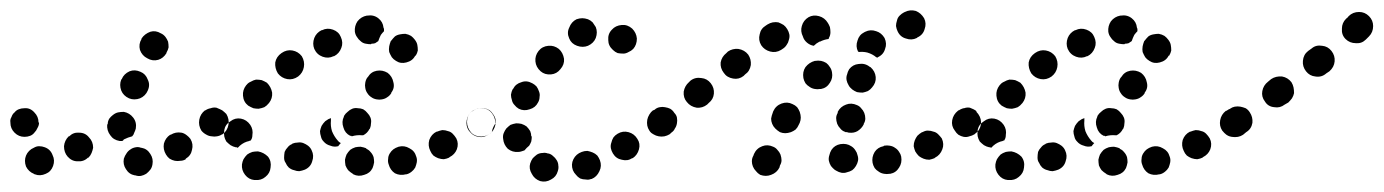

<svg xmlns="http://www.w3.org/2000/svg" viewBox="-47 -312 2659 369"><path d="M234 22Q238 19 242 14Q245 10 246 4Q248 -7 242 -16Q236 -26 225 -28H224Q219 -30 214 -29Q208 -28 204 -25Q199 -22 196 -17Q193 -13 191 -7Q189 4 195 13Q201 23 212 25H213Q219 27 224 26Q229 25 234 22ZM55 7Q59 -4 54 -14Q50 -25 39 -29Q39 -29 39 -29Q34 -31 28 -31Q23 -31 18 -28Q13 -26 9 -22Q5 -18 3 -13Q-1 -3 3 8Q8 18 18 22Q19 23 20 23Q30 27 41 22Q51 18 55 7ZM132 -28Q132 -34 130 -39Q128 -44 124 -48Q117 -57 105 -57Q94 -58 86 -50H85Q77 -42 76 -31Q76 -19 83 -11Q91 -2 102 -2Q114 -1 122 -9H123Q127 -13 129 -18Q131 -23 132 -28ZM319 -45Q316 -49 312 -52Q307 -56 302 -57Q296 -58 291 -57Q286 -56 281 -53H280Q271 -47 268 -36Q266 -25 272 -15Q275 -10 279 -7Q284 -4 289 -3Q294 -2 300 -3Q305 -3 310 -6V-7Q320 -13 322 -24Q325 -35 319 -45ZM159 -73H160Q160 -79 163 -84Q166 -88 170 -91Q175 -95 180 -96Q185 -97 191 -97Q202 -95 209 -86Q216 -77 214 -65Q213 -61 211 -57Q210 -53 207 -50Q199 -48 191 -44Q190 -42 188 -41Q187 -41 185 -41Q184 -41 183 -41Q171 -43 165 -52Q158 -61 159 -73ZM0 -49Q6 -49 11 -51Q16 -53 19 -57Q23 -61 25 -66Q28 -71 28 -76L27 -77Q27 -88 19 -96Q11 -105 0 -104Q-6 -104 -11 -102Q-16 -100 -19 -96Q-23 -93 -25 -87Q-28 -82 -27 -77V-76Q-27 -65 -19 -57Q-11 -49 0 -49ZM388 -93Q384 -97 380 -100Q375 -103 370 -104Q364 -105 359 -104Q354 -103 349 -100V-99Q339 -93 337 -81Q335 -70 342 -61Q345 -56 350 -53Q354 -51 360 -50Q365 -49 370 -50Q376 -51 380 -54H381Q390 -61 392 -72Q394 -83 388 -93ZM201 -123Q206 -121 211 -121Q217 -121 222 -123Q227 -125 231 -129Q235 -133 237 -138Q242 -149 237 -159Q233 -170 223 -174Q212 -179 202 -175Q191 -170 187 -160L186 -159Q182 -149 186 -138Q190 -128 201 -123ZM236 -200Q246 -194 257 -197Q267 -200 273 -210V-211Q276 -216 277 -221Q277 -227 276 -232Q274 -237 271 -241Q267 -246 262 -248Q252 -254 242 -251Q231 -247 225 -238V-237Q219 -227 222 -216Q226 -205 236 -200Z M473 10Q475 -2 468 -11Q460 -19 449 -21H448Q443 -21 438 -20Q432 -18 428 -15Q424 -11 421 -6Q419 -2 418 4Q417 15 424 24Q431 33 442 34H443Q455 35 463 28Q472 21 473 10ZM669 11Q671 6 672 0Q672 -5 671 -10Q669 -16 665 -20Q662 -24 657 -26Q657 -27 657 -27Q652 -29 646 -30Q641 -30 636 -29Q630 -27 626 -24Q622 -20 619 -15Q617 -10 616 -5Q616 0 617 6Q619 11 622 15Q626 19 631 22Q631 22 632 23Q642 28 653 24Q664 21 669 11ZM751 10Q753 5 754 0Q755 -6 753 -11Q750 -22 740 -27Q730 -33 719 -30Q713 -28 709 -25Q705 -22 702 -17Q699 -12 699 -7Q698 -1 700 4Q703 15 712 21Q722 26 733 23H734Q739 22 744 18Q748 15 751 10ZM552 -23Q550 -28 545 -32Q541 -35 536 -37Q531 -39 525 -38Q520 -38 515 -36L514 -35Q509 -33 506 -29Q502 -25 500 -20Q499 -14 499 -9Q499 -3 502 1Q504 6 508 10Q513 14 518 15Q523 17 528 17Q534 16 539 14Q550 9 553 -2Q557 -13 552 -23ZM830 -46Q827 -51 823 -55Q819 -59 814 -60Q809 -62 803 -62Q798 -61 793 -59H792Q782 -54 778 -43Q775 -32 780 -22Q782 -17 786 -13Q790 -10 795 -8Q801 -6 806 -6Q812 -7 816 -9L817 -10Q827 -15 831 -25Q835 -36 830 -46ZM388 -40Q385 -45 384 -50Q383 -55 384 -61V-62Q386 -73 396 -79Q405 -86 416 -84Q427 -82 434 -72Q440 -63 438 -52V-51Q438 -49 437 -46Q436 -44 435 -42Q433 -42 432 -41Q422 -39 414 -32Q412 -30 410 -28Q409 -28 408 -29Q407 -29 406 -29Q401 -30 396 -33Q392 -36 388 -40ZM568 -60Q569 -65 571 -70Q574 -75 578 -79Q581 -81 584 -83Q586 -84 589 -85Q589 -83 589 -80Q588 -70 591 -60Q595 -50 602 -42Q604 -39 608 -37Q605 -34 603 -31Q595 -29 588 -32Q580 -34 575 -40Q571 -44 570 -49Q568 -55 568 -60ZM905 -72Q906 -77 904 -83Q903 -88 900 -92Q894 -102 882 -104Q871 -106 862 -99H861Q852 -92 850 -81Q848 -70 854 -61Q858 -56 862 -53Q867 -50 872 -49Q878 -48 883 -49Q888 -51 893 -54Q898 -57 901 -62Q904 -67 905 -72ZM382 -98Q380 -100 376 -102Q372 -104 369 -105Q363 -106 358 -104Q352 -103 348 -100H347Q338 -93 336 -82Q334 -71 340 -61Q344 -56 350 -53Q355 -50 361 -50Q360 -57 362 -65V-66Q364 -75 369 -83Q374 -92 382 -98ZM614 -88V-89Q617 -94 621 -97Q625 -101 630 -103Q635 -105 641 -104Q646 -104 651 -102Q656 -99 659 -95Q663 -91 665 -86Q667 -81 666 -75Q666 -70 664 -65L663 -64Q661 -60 658 -57Q655 -54 651 -52Q650 -52 649 -52Q639 -53 629 -50Q629 -50 628 -51Q627 -51 626 -51Q616 -56 613 -67Q609 -78 614 -88ZM430 -109Q435 -106 440 -104Q445 -103 450 -103Q456 -104 461 -106Q466 -109 469 -113L470 -114Q477 -123 476 -134Q474 -145 466 -153Q461 -156 456 -158Q451 -159 445 -159Q440 -158 435 -155Q430 -153 427 -149L426 -148Q419 -139 420 -128Q421 -116 430 -109ZM655 -143Q656 -137 659 -133Q662 -128 667 -125Q671 -122 677 -121Q682 -120 687 -121Q693 -122 697 -125Q702 -128 705 -133V-134Q712 -143 709 -154Q707 -165 698 -172Q688 -178 677 -176Q666 -174 660 -164L659 -163Q656 -159 655 -153Q654 -148 655 -143ZM487 -171Q494 -162 505 -160Q516 -158 526 -165Q535 -172 537 -183Q539 -194 533 -204Q526 -213 515 -215Q504 -217 494 -210Q484 -203 482 -192Q481 -181 487 -171ZM701 -212Q703 -207 706 -202Q709 -198 714 -195Q723 -189 734 -192Q746 -195 751 -205H752Q755 -210 756 -215Q756 -221 755 -226Q754 -231 750 -236Q747 -240 743 -243Q738 -246 732 -247Q727 -247 722 -246Q716 -245 712 -242Q708 -238 705 -234L704 -233Q702 -228 701 -223Q700 -217 701 -212ZM557 -218Q562 -207 573 -203Q584 -199 594 -204H595Q605 -209 609 -220Q613 -230 608 -241Q604 -251 593 -255Q582 -259 572 -254H571Q561 -249 557 -239Q553 -228 557 -218ZM667 -228 666 -227Q661 -227 656 -228Q650 -229 646 -233Q642 -236 639 -241Q636 -245 635 -251Q634 -262 640 -271Q647 -280 658 -282H659Q671 -284 680 -277Q689 -270 690 -259Q691 -257 691 -256Q691 -254 691 -252Q688 -249 685 -245Q682 -239 680 -233Q677 -231 674 -229Q671 -228 667 -228Z M1025 17Q1027 11 1026 6Q1026 1 1023 -4Q1020 -9 1016 -12Q1012 -16 1007 -17H1006Q1001 -19 996 -18Q990 -18 985 -15Q981 -12 977 -8Q974 -4 972 2Q969 12 975 22Q980 32 991 36Q1002 39 1012 33Q1022 28 1025 17ZM1106 -4Q1104 -9 1101 -13Q1097 -17 1092 -19Q1087 -21 1082 -22Q1076 -22 1071 -20Q1060 -16 1055 -6Q1050 4 1054 15Q1056 20 1060 24Q1063 28 1068 31Q1073 33 1079 33Q1084 34 1089 32H1090Q1100 28 1105 17Q1110 7 1106 -4ZM1178 -45Q1172 -55 1161 -58Q1150 -61 1140 -55Q1135 -52 1132 -48Q1129 -43 1128 -38Q1126 -33 1127 -27Q1128 -22 1131 -17Q1137 -7 1148 -5Q1159 -2 1168 -8H1169Q1178 -14 1181 -25Q1184 -36 1178 -45ZM920 -45Q919 -51 921 -56Q923 -61 926 -65Q930 -69 934 -72Q939 -74 945 -75Q950 -75 955 -74Q961 -72 965 -69Q969 -65 972 -60Q974 -55 974 -50H975Q975 -45 974 -40Q972 -35 970 -32Q965 -28 961 -23Q958 -22 955 -21Q952 -20 949 -20Q938 -19 929 -26Q921 -34 920 -45ZM1246 -93Q1243 -97 1239 -100Q1234 -103 1229 -104Q1223 -105 1218 -104Q1213 -103 1208 -99Q1199 -93 1197 -81Q1195 -70 1201 -61Q1204 -56 1209 -54Q1214 -51 1219 -50Q1224 -49 1230 -50Q1235 -51 1239 -54H1240Q1249 -61 1251 -72Q1253 -83 1246 -93ZM893 -54Q888 -51 883 -50Q878 -49 872 -50Q867 -51 862 -54Q858 -57 855 -62Q849 -72 851 -83Q853 -94 863 -100Q868 -103 873 -104Q879 -105 884 -104Q889 -103 894 -100Q898 -97 901 -92Q904 -88 905 -84Q906 -80 906 -76Q901 -69 899 -62Q899 -60 898 -58Q897 -57 896 -56Q895 -55 893 -54ZM937 -119Q938 -114 942 -110Q945 -106 950 -103Q960 -98 971 -102Q982 -105 987 -115Q990 -120 990 -126Q991 -131 989 -136Q987 -142 984 -146Q980 -150 976 -152Q965 -158 955 -154Q944 -151 939 -141L938 -140Q936 -136 935 -130Q935 -125 937 -119ZM992 -175Q1000 -168 1012 -169Q1023 -170 1030 -179Q1038 -188 1037 -199Q1035 -211 1027 -218Q1018 -225 1007 -224Q995 -223 988 -214Q981 -205 982 -194Q983 -183 992 -175ZM1129 -255Q1121 -247 1122 -235Q1122 -224 1131 -216Q1135 -212 1140 -210Q1145 -209 1151 -209Q1156 -209 1161 -212Q1166 -214 1170 -218Q1177 -226 1177 -238Q1176 -249 1168 -257Q1159 -265 1148 -264Q1136 -263 1129 -255ZM1047 -238Q1051 -228 1062 -224Q1073 -220 1083 -224Q1094 -229 1098 -239Q1102 -250 1098 -260Q1095 -265 1092 -269Q1088 -273 1083 -275Q1077 -277 1072 -277Q1067 -277 1061 -275Q1051 -270 1047 -259Q1042 -249 1047 -238Z M1400 8Q1402 13 1406 17Q1409 21 1414 24Q1425 28 1435 24Q1446 20 1451 10L1452 6Q1455 1 1455 -4Q1455 -9 1453 -15Q1451 -20 1447 -24Q1444 -28 1439 -30Q1428 -35 1418 -31Q1407 -27 1402 -16L1401 -13Q1398 -8 1398 -2Q1398 3 1400 8ZM1685 -11Q1684 -16 1681 -20Q1678 -25 1673 -28Q1669 -31 1663 -32Q1658 -33 1652 -32L1651 -31Q1640 -29 1634 -20Q1628 -10 1630 1Q1631 6 1634 11Q1637 15 1642 18Q1646 21 1652 22Q1657 23 1663 22H1664Q1675 20 1681 10Q1687 1 1685 -11ZM1581 19Q1586 18 1591 15Q1595 12 1598 7Q1601 2 1602 -3Q1603 -8 1601 -14Q1600 -19 1597 -23Q1594 -28 1589 -31Q1580 -37 1568 -35Q1557 -33 1551 -24Q1548 -19 1547 -14Q1545 -8 1546 -3Q1547 2 1550 7Q1553 11 1558 15Q1559 15 1560 16Q1565 19 1570 20Q1576 21 1581 19ZM1763 -46Q1760 -50 1756 -54Q1752 -58 1747 -59Q1742 -61 1736 -61Q1731 -61 1726 -58H1725Q1720 -55 1716 -51Q1713 -47 1711 -42Q1709 -37 1709 -31Q1710 -26 1712 -21Q1715 -16 1719 -12Q1723 -9 1728 -7Q1733 -5 1739 -5Q1744 -6 1749 -8L1750 -9Q1760 -14 1764 -25Q1768 -35 1763 -46ZM1833 -93Q1830 -97 1826 -100Q1821 -103 1816 -104Q1810 -105 1805 -104Q1800 -103 1795 -99H1794Q1785 -92 1783 -81Q1781 -70 1788 -61Q1791 -56 1795 -53Q1800 -50 1805 -49Q1811 -48 1816 -50Q1821 -51 1826 -54L1827 -55Q1836 -61 1838 -72Q1840 -83 1833 -93ZM1254 -75Q1255 -80 1254 -86Q1253 -91 1249 -95Q1246 -100 1241 -103Q1237 -105 1231 -106Q1226 -107 1221 -106Q1215 -105 1211 -101Q1209 -100 1208 -100Q1204 -97 1201 -92Q1198 -87 1197 -82Q1196 -77 1197 -71Q1198 -66 1201 -61Q1208 -52 1219 -50Q1230 -48 1240 -54Q1241 -56 1243 -57Q1248 -60 1250 -65Q1253 -69 1254 -75ZM1437 -74Q1439 -69 1443 -65Q1447 -61 1452 -58Q1457 -56 1462 -56Q1467 -56 1473 -58Q1478 -60 1482 -63Q1486 -67 1488 -72L1490 -76Q1492 -81 1492 -86Q1492 -91 1490 -97Q1488 -102 1485 -106Q1481 -110 1476 -112Q1466 -117 1455 -113Q1444 -109 1439 -98L1438 -95Q1436 -90 1435 -84Q1435 -79 1437 -74ZM1562 -74Q1560 -80 1560 -85Q1560 -90 1563 -95V-97Q1568 -107 1579 -111Q1589 -115 1600 -110Q1605 -108 1608 -104Q1612 -100 1614 -95Q1616 -90 1616 -84Q1616 -79 1613 -74V-73Q1609 -65 1601 -60Q1594 -56 1585 -57Q1585 -57 1585 -57Q1583 -57 1581 -58Q1580 -58 1578 -58Q1577 -59 1576 -59Q1571 -61 1568 -65Q1564 -69 1562 -74ZM1319 -152Q1312 -161 1301 -162Q1289 -164 1280 -157L1277 -154Q1269 -147 1267 -136Q1266 -124 1273 -116Q1280 -107 1292 -105Q1303 -104 1312 -111L1315 -114Q1324 -121 1325 -132Q1326 -143 1319 -152ZM1629 -144Q1637 -153 1636 -164Q1635 -175 1626 -183Q1625 -183 1624 -184Q1615 -191 1603 -189Q1592 -188 1585 -179Q1582 -174 1581 -169Q1579 -164 1580 -158Q1581 -153 1584 -148Q1586 -144 1591 -140Q1595 -137 1600 -135Q1605 -134 1611 -134Q1616 -135 1621 -137Q1626 -140 1629 -144ZM1552 -173Q1551 -179 1548 -183Q1545 -188 1541 -191Q1536 -194 1531 -195Q1525 -196 1520 -195H1519Q1508 -192 1501 -183Q1495 -174 1497 -162Q1498 -157 1501 -152Q1504 -148 1509 -145Q1513 -142 1519 -141Q1524 -140 1529 -141H1531Q1542 -143 1548 -153Q1554 -162 1552 -173ZM1391 -207Q1384 -216 1372 -218Q1361 -219 1352 -213L1349 -210Q1340 -203 1338 -192Q1337 -181 1344 -172Q1350 -163 1362 -161Q1373 -159 1382 -166L1385 -169Q1394 -175 1396 -187Q1397 -198 1391 -207ZM1639 -201Q1639 -201 1639 -201Q1639 -201 1639 -201L1640 -202Q1651 -207 1654 -218Q1658 -228 1653 -239Q1647 -249 1637 -252Q1626 -256 1616 -251L1614 -250Q1604 -245 1601 -234Q1597 -223 1602 -213Q1602 -213 1603 -213Q1603 -212 1603 -212Q1612 -213 1620 -211Q1630 -208 1637 -202Q1638 -202 1639 -201ZM1469 -235Q1471 -241 1470 -246Q1469 -251 1466 -256Q1463 -261 1459 -264Q1454 -267 1449 -269Q1444 -270 1438 -269Q1433 -268 1428 -265L1425 -263Q1415 -257 1413 -246Q1410 -235 1416 -225Q1422 -216 1433 -213Q1444 -210 1454 -216L1457 -218Q1462 -221 1465 -226Q1468 -230 1469 -235ZM1546 -238Q1546 -239 1546 -239Q1549 -244 1549 -250Q1549 -255 1548 -260Q1546 -265 1544 -268Q1538 -278 1527 -281Q1516 -284 1507 -279Q1497 -273 1494 -262Q1491 -252 1496 -242Q1498 -235 1504 -230Q1510 -225 1517 -224Q1522 -229 1528 -232H1529Q1537 -236 1545 -237Q1546 -238 1546 -238ZM1677 -273Q1675 -267 1675 -262Q1676 -256 1678 -252Q1683 -241 1694 -238Q1705 -234 1715 -239L1716 -240Q1727 -245 1730 -256Q1734 -267 1729 -277Q1723 -287 1713 -291Q1702 -294 1692 -289L1690 -288Q1686 -286 1682 -282Q1678 -278 1677 -273Z M1921 10Q1923 -2 1916 -11Q1908 -19 1897 -21H1896Q1891 -21 1886 -20Q1880 -18 1876 -15Q1872 -11 1869 -6Q1867 -2 1866 4Q1865 15 1872 24Q1879 33 1890 34H1891Q1903 35 1911 28Q1920 21 1921 10ZM2117 11Q2119 6 2120 0Q2120 -5 2119 -10Q2117 -16 2113 -20Q2110 -24 2105 -26Q2105 -27 2105 -27Q2100 -29 2094 -30Q2089 -30 2084 -29Q2078 -27 2074 -24Q2070 -20 2067 -15Q2065 -10 2064 -5Q2064 0 2065 6Q2067 11 2070 15Q2074 19 2079 22Q2079 22 2080 23Q2090 28 2101 24Q2112 21 2117 11ZM2199 10Q2201 5 2202 0Q2203 -6 2201 -11Q2198 -22 2188 -27Q2178 -33 2167 -30Q2161 -28 2157 -25Q2153 -22 2150 -17Q2147 -12 2147 -7Q2146 -1 2148 4Q2151 15 2160 21Q2170 26 2181 23H2182Q2187 22 2192 18Q2196 15 2199 10ZM2000 -23Q1998 -28 1993 -32Q1989 -35 1984 -37Q1979 -39 1973 -38Q1968 -38 1963 -36L1962 -35Q1957 -33 1954 -29Q1950 -25 1948 -20Q1947 -14 1947 -9Q1947 -3 1950 1Q1952 6 1956 10Q1961 14 1966 15Q1971 17 1976 17Q1982 16 1987 14Q1998 9 2001 -2Q2005 -13 2000 -23ZM2278 -46Q2275 -51 2271 -55Q2267 -59 2262 -60Q2257 -62 2251 -62Q2246 -61 2241 -59H2240Q2230 -54 2226 -43Q2223 -32 2228 -22Q2230 -17 2234 -13Q2238 -10 2243 -8Q2249 -6 2254 -6Q2260 -7 2264 -9L2265 -10Q2275 -15 2279 -25Q2283 -36 2278 -46ZM1836 -40Q1833 -45 1832 -50Q1831 -55 1832 -61V-62Q1834 -73 1844 -79Q1853 -86 1864 -84Q1875 -82 1882 -72Q1888 -63 1886 -52V-51Q1886 -49 1885 -46Q1884 -44 1883 -42Q1881 -42 1880 -41Q1870 -39 1862 -32Q1860 -30 1858 -28Q1857 -28 1856 -29Q1855 -29 1854 -29Q1849 -30 1844 -33Q1840 -36 1836 -40ZM2016 -60Q2017 -65 2019 -70Q2022 -75 2026 -79Q2029 -81 2032 -83Q2034 -84 2037 -85Q2037 -83 2037 -80Q2036 -70 2039 -60Q2043 -50 2050 -42Q2052 -39 2056 -37Q2053 -34 2051 -31Q2043 -29 2036 -32Q2028 -34 2023 -40Q2019 -44 2018 -49Q2016 -55 2016 -60ZM2353 -72Q2354 -77 2352 -83Q2351 -88 2348 -92Q2342 -102 2330 -104Q2319 -106 2310 -99H2309Q2300 -92 2298 -81Q2296 -70 2302 -61Q2306 -56 2310 -53Q2315 -50 2320 -49Q2326 -48 2331 -49Q2336 -51 2341 -54Q2346 -57 2349 -62Q2352 -67 2353 -72ZM1830 -98Q1828 -100 1824 -102Q1820 -104 1817 -105Q1811 -106 1806 -104Q1800 -103 1796 -100H1795Q1786 -93 1784 -82Q1782 -71 1788 -61Q1792 -56 1798 -53Q1803 -50 1809 -50Q1808 -57 1810 -65V-66Q1812 -75 1817 -83Q1822 -92 1830 -98ZM2062 -88V-89Q2065 -94 2069 -97Q2073 -101 2078 -103Q2083 -105 2089 -104Q2094 -104 2099 -102Q2104 -99 2107 -95Q2111 -91 2113 -86Q2115 -81 2114 -75Q2114 -70 2112 -65L2111 -64Q2109 -60 2106 -57Q2103 -54 2099 -52Q2098 -52 2097 -52Q2087 -53 2077 -50Q2077 -50 2076 -51Q2075 -51 2074 -51Q2064 -56 2061 -67Q2057 -78 2062 -88ZM1878 -109Q1883 -106 1888 -104Q1893 -103 1898 -103Q1904 -104 1909 -106Q1914 -109 1917 -113L1918 -114Q1925 -123 1924 -134Q1922 -145 1914 -153Q1909 -156 1904 -158Q1899 -159 1893 -159Q1888 -158 1883 -155Q1878 -153 1875 -149L1874 -148Q1867 -139 1868 -128Q1869 -116 1878 -109ZM2103 -143Q2104 -137 2107 -133Q2110 -128 2115 -125Q2119 -122 2125 -121Q2130 -120 2135 -121Q2141 -122 2145 -125Q2150 -128 2153 -133V-134Q2160 -143 2157 -154Q2155 -165 2146 -172Q2136 -178 2125 -176Q2114 -174 2108 -164L2107 -163Q2104 -159 2103 -153Q2102 -148 2103 -143ZM1935 -171Q1942 -162 1953 -160Q1964 -158 1974 -165Q1983 -172 1985 -183Q1987 -194 1981 -204Q1974 -213 1963 -215Q1952 -217 1942 -210Q1932 -203 1930 -192Q1929 -181 1935 -171ZM2149 -212Q2151 -207 2154 -202Q2157 -198 2162 -195Q2171 -189 2182 -192Q2194 -195 2199 -205H2200Q2203 -210 2204 -215Q2204 -221 2203 -226Q2202 -231 2198 -236Q2195 -240 2191 -243Q2186 -246 2180 -247Q2175 -247 2170 -246Q2164 -245 2160 -242Q2156 -238 2153 -234L2152 -233Q2150 -228 2149 -223Q2148 -217 2149 -212ZM2005 -218Q2010 -207 2021 -203Q2032 -199 2042 -204H2043Q2053 -209 2057 -220Q2061 -230 2056 -241Q2052 -251 2041 -255Q2030 -259 2020 -254H2019Q2009 -249 2005 -239Q2001 -228 2005 -218ZM2115 -228 2114 -227Q2109 -227 2104 -228Q2098 -229 2094 -233Q2090 -236 2087 -241Q2084 -245 2083 -251Q2082 -262 2088 -271Q2095 -280 2106 -282H2107Q2119 -284 2128 -277Q2137 -270 2138 -259Q2139 -257 2139 -256Q2139 -254 2139 -252Q2136 -249 2133 -245Q2130 -239 2128 -233Q2125 -231 2122 -229Q2119 -228 2115 -228Z M2355 -96Q2352 -101 2347 -104Q2342 -106 2337 -107Q2332 -108 2326 -107Q2321 -106 2317 -103L2310 -98Q2306 -95 2303 -90Q2300 -86 2299 -80Q2298 -75 2299 -70Q2300 -64 2304 -60Q2310 -50 2321 -49Q2333 -47 2342 -53L2348 -58Q2358 -64 2360 -76Q2361 -87 2355 -96ZM2440 -133Q2440 -139 2439 -144Q2438 -149 2435 -154Q2428 -163 2417 -165Q2405 -166 2396 -160L2390 -155Q2381 -148 2379 -137Q2377 -126 2384 -117Q2390 -107 2402 -106Q2413 -104 2422 -111L2429 -115Q2433 -119 2436 -123Q2439 -128 2440 -133ZM2512 -214Q2505 -223 2494 -224Q2482 -226 2474 -219L2467 -214Q2458 -207 2457 -195Q2456 -184 2463 -175Q2470 -166 2481 -165Q2493 -163 2502 -171L2508 -175Q2517 -183 2518 -194Q2519 -205 2512 -214ZM2584 -281Q2576 -289 2565 -289Q2553 -289 2545 -281Q2543 -278 2540 -276Q2532 -268 2532 -257Q2531 -245 2539 -237Q2547 -229 2559 -229Q2570 -228 2578 -236Q2581 -239 2584 -242Q2592 -250 2592 -262Q2592 -273 2584 -281Z"/></svg>

Font: FRB American Cursive Guidelines Dotted Ultra
Style: Bold Italic
Weight: 1000
Italic angle: -25°
Version: Version 2.0;Modular Font Editor K font №1